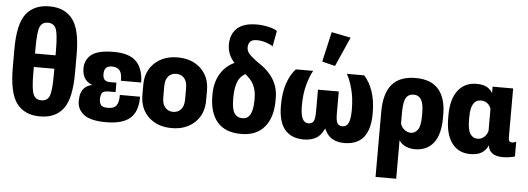

<svg xmlns="http://www.w3.org/2000/svg" viewBox="-56 -887 3480 1266"><g transform="rotate(5 1684.0 -253.5)"><path d="M224.1 8.8Q326.7 8.8 378.4 -59.6Q430.2 -127.9 430.2 -298.8V-418.9Q430.2 -585 377.9 -652.3Q325.7 -719.7 224.6 -719.7Q122.6 -719.7 70.3 -652.3Q18.1 -585 18.1 -418.9V-298.8Q18.1 -127.9 70.3 -59.6Q122.6 8.8 224.1 8.8ZM224.1 -97.7Q185.1 -97.7 170.7 -132.6Q156.2 -167.5 156.2 -275.4V-436.5Q156.2 -543.9 170.4 -577.6Q184.6 -611.3 223.6 -611.3Q262.7 -611.3 277.1 -577.6Q291.5 -543.9 292 -436.5V-275.4Q292 -167.5 278.1 -132.6Q264.2 -97.7 224.1 -97.7ZM72.8 -312.5H373.5V-401.4H72.8Z M661.6 8.8Q772 8.8 822 -36.4Q872.1 -81.5 871.1 -178.2H737.3Q737.8 -127.9 721.4 -107.2Q705.1 -86.4 666 -86.4Q632.3 -86.4 620.6 -99.6Q608.9 -112.8 608.9 -138.7Q608.9 -170.4 620.1 -182.4Q631.3 -194.3 661.6 -194.3H707.5V-256.8H665Q639.2 -257.3 628.4 -269.3Q617.7 -281.2 617.7 -306.6Q617.7 -333 629.6 -346.7Q641.6 -360.4 669.9 -360.4Q704.1 -360.4 720.7 -340.3Q737.3 -320.3 735.8 -272H870.1Q868.2 -365.7 821 -411.9Q773.9 -458 671.4 -457.5Q569.3 -457.5 526.1 -423.6Q482.9 -389.6 482.9 -331.5Q482.9 -286.6 505.1 -258.8Q527.3 -231 573.7 -220.7V-230Q527.3 -229.5 499 -202.1Q470.7 -174.8 470.7 -114.7Q470.7 -58.6 515.4 -24.9Q560.1 8.8 661.6 8.8Z M885.3 -192.4Q885.3 -99.6 943.8 -44.9Q1002.4 9.8 1096.2 9.8Q1189.9 9.8 1248.5 -44.9Q1307.1 -99.6 1307.1 -192.4V-257.3Q1307.1 -348.6 1248.5 -403.3Q1189.9 -458 1096.2 -458Q1002.9 -458 944.1 -403.3Q885.3 -348.6 885.3 -257.3ZM1023.9 -260.7Q1023.9 -304.7 1043.7 -326.9Q1063.5 -349.1 1096.2 -349.1Q1128.9 -349.1 1148.7 -326.9Q1168.5 -304.7 1168.5 -260.7V-186.5Q1168.5 -143.1 1148.7 -120.4Q1128.9 -97.7 1096.2 -97.7Q1064 -97.7 1043.9 -120.4Q1023.9 -143.1 1023.9 -186.5Z M1556.6 8.3Q1656.7 8.3 1710 -55.2Q1763.2 -118.7 1763.2 -230.5V-247.6Q1763.2 -317.9 1728.3 -373.5Q1693.4 -429.2 1618.2 -476.6Q1578.6 -506.3 1564 -523.7Q1549.3 -541 1549.3 -563Q1549.3 -590.8 1563.5 -603.8Q1577.6 -616.7 1606 -616.7Q1636.7 -616.7 1667 -606.7Q1697.3 -596.7 1712.9 -585.4L1731.9 -688.5Q1713.4 -702.1 1674.1 -710.9Q1634.8 -719.7 1596.7 -719.7Q1510.7 -719.7 1467.5 -680.7Q1424.3 -641.6 1424.3 -571.3Q1424.3 -527.8 1446 -489Q1467.8 -450.2 1533.2 -399.9Q1586.4 -362.3 1605.5 -323Q1624.5 -283.7 1624.5 -235.4V-222.2Q1624.5 -159.7 1607.9 -127.9Q1591.3 -96.2 1556.2 -95.7Q1522 -94.7 1502.9 -121.3Q1483.9 -147.9 1483.9 -220.2V-229Q1483.9 -295.4 1503.2 -337.6Q1522.5 -379.9 1580.1 -401.9L1537.6 -479Q1437 -452.6 1391.1 -389.2Q1345.2 -325.7 1345.2 -235.4V-225.6Q1345.2 -115.2 1397.2 -53.5Q1449.2 8.3 1556.6 8.3Z M1970.7 8.8Q2019 8.8 2053.7 -12Q2088.4 -32.7 2110.8 -88.9H2099.1Q2122.6 -31.7 2157 -11.5Q2191.4 8.8 2237.3 8.8Q2323.2 8.8 2366 -43.5Q2408.7 -95.7 2408.7 -202.6Q2408.7 -287.6 2387.2 -349.1Q2365.7 -410.6 2330.6 -447.3H2216.3Q2236.8 -412.1 2253.2 -352.1Q2269.5 -292 2269.5 -214.4Q2269.5 -152.3 2256.6 -126.2Q2243.7 -100.1 2217.8 -100.1Q2193.8 -100.1 2183.6 -116.7Q2173.3 -133.3 2173.3 -181.6V-326.7H2035.6V-181.6Q2035.6 -133.3 2025.6 -116.7Q2015.6 -100.1 1991.2 -100.1Q1965.8 -100.1 1952.4 -126.2Q1939 -152.3 1939 -213.9Q1939 -292 1955.8 -352.1Q1972.7 -412.1 1993.2 -447.3H1878.9Q1844.2 -411.6 1822.8 -349.6Q1801.3 -287.6 1801.3 -201.7Q1801.3 -95.2 1844.2 -43.2Q1887.2 8.8 1970.7 8.8ZM2133.8 -492.2 2220.2 -687 2092.8 -712.4 2047.4 -513.7Z M2463.9 213.4H2600.6V-41.5Q2616.2 -16.6 2644.5 -3.9Q2672.9 8.8 2706.5 8.8Q2784.7 8.8 2828.9 -46.6Q2873 -102.1 2873 -215.8V-234.9Q2873 -343.3 2823.2 -401.4Q2773.4 -459.5 2671.4 -459.5Q2565.9 -459.5 2514.9 -399.4Q2463.9 -339.4 2463.9 -217.3ZM2670.4 -96.7Q2647.5 -96.7 2627.4 -112.3Q2607.4 -127.9 2600.6 -152.3V-222.7Q2600.6 -294.4 2616.7 -321.8Q2632.8 -349.1 2668 -349.1Q2700.2 -349.1 2717 -322.5Q2733.9 -295.9 2733.9 -234.9V-211.9Q2733.9 -146.5 2715.3 -121.6Q2696.8 -96.7 2670.4 -96.7Z M3071.8 8.8Q3120.6 8.8 3148.2 -9Q3175.8 -26.9 3189.9 -58.6H3190.4Q3194.3 -25.4 3217.8 -8.1Q3241.2 9.3 3283.7 10.3Q3308.6 10.3 3330.8 7.1Q3353 3.9 3367.7 -1.5V-100.1Q3362.8 -96.2 3356.2 -93.8Q3349.6 -91.3 3341.8 -91.3Q3329.1 -91.3 3323 -97.9Q3316.9 -104.5 3316.9 -124V-446.8H3180.7L3181.2 -403.8Q3167 -428.7 3141.8 -442.4Q3116.7 -456.1 3074.2 -456.1Q2996.6 -456.1 2951.9 -398.4Q2907.2 -340.8 2907.2 -232.4V-216.3Q2907.2 -107.9 2950.7 -49.6Q2994.1 8.8 3071.8 8.8ZM3111.8 -96.2Q3080.6 -96.2 3063 -123Q3045.4 -149.9 3045.4 -210.9V-237.8Q3045.4 -293.9 3062.5 -321.5Q3079.6 -349.1 3112.8 -349.1Q3135.7 -349.1 3154.5 -335.7Q3173.3 -322.3 3179.7 -298.8V-153.8Q3172.4 -127 3153.8 -111.6Q3135.3 -96.2 3111.8 -96.2Z"/></g></svg>

Font: Roboto Flex Super Cond Bold
Style: Regular
Weight: 700
Width: 3
Designer: Berlow after Robertson
Foundry: Google
Version: Version 3.000